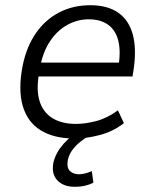

<svg xmlns="http://www.w3.org/2000/svg" viewBox="-20 -523 594 736"><path d="M266 8Q187 8 136 -23.5Q85 -55 67 -117.5Q49 -180 67 -272Q82 -345 118 -396.5Q154 -448 207 -475.5Q260 -503 326 -503Q392 -503 433 -474.5Q474 -446 489 -391Q504 -336 492 -255L488 -230H110L119 -283H457L433 -260Q444 -326 433.5 -367Q423 -408 394 -428.5Q365 -449 320 -449Q277 -449 238 -427.5Q199 -406 171.5 -364.5Q144 -323 133 -262L130 -244Q118 -178 132 -134.5Q146 -91 182 -69.5Q218 -48 271 -48Q307 -48 349 -59Q391 -70 432 -100L455 -51Q414 -19 363 -5.5Q312 8 266 8ZM266 193Q223 193 199.5 168Q176 143 185 99Q194 62 224 28Q254 -6 300 -30L319 0Q306 6 289 19.5Q272 33 258.5 50.5Q245 68 240 90Q235 120 248 132.5Q261 145 283 145Q293 145 305.5 142Q318 139 332 133L338 177Q326 184 307.5 188.5Q289 193 266 193Z"/></svg>

Font: Nunito Sans 7pt SemiCondensed Light
Style: Italic
Weight: 300
Width: 4
Italic angle: -9°
Designer: Vernon Adams
Foundry: Vernon Adams
Version: Version 3.101;gftools[0.9.27]